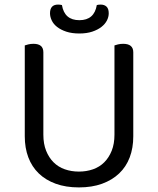

<svg xmlns="http://www.w3.org/2000/svg" viewBox="-20 -804 689 837"><path d="M561 -210Q561 -159 545.5 -118Q530 -77 499.5 -48Q469 -19 425 -3Q381 13 324 13Q267 13 223 -3Q179 -19 149 -48Q119 -77 103.5 -118Q88 -159 88 -210V-606Q93 -608 103.5 -610.5Q114 -613 126 -613Q169 -613 169 -576V-217Q169 -177 181 -147Q193 -117 213.5 -96.5Q234 -76 262.5 -66Q291 -56 324 -56Q357 -56 385.5 -66Q414 -76 434.5 -96.5Q455 -117 467 -147Q479 -177 479 -217V-606Q484 -608 494.5 -610.5Q505 -613 517 -613Q561 -613 561 -576ZM326 -716Q391 -716 402 -782Q406 -783 410 -783.5Q414 -784 419 -784Q435 -784 444.5 -775Q454 -766 454 -746Q454 -730 446 -714.5Q438 -699 422 -686.5Q406 -674 382 -666Q358 -658 326 -658Q293 -658 269 -666Q245 -674 229 -686.5Q213 -699 205.5 -715Q198 -731 198 -746Q198 -784 233 -784Q242 -784 250 -782Q261 -716 326 -716Z"/></svg>

Font: Baloo Thambi 2
Style: Regular
Weight: 400
Designer: Aadarsh Rajan and Ek Type
Foundry: Ek Type
Version: Version 1.640;hotconv 1.0.111;makeotfexe 2.5.65597; ttfautoh